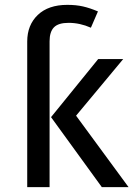

<svg xmlns="http://www.w3.org/2000/svg" viewBox="-20 -770 549 790"><path d="M184 -600V0H92V-599Q92 -667 135.5 -708.5Q179 -750 257 -750Q293 -750 321.5 -743.5Q350 -737 383 -723L354 -656Q309 -676 262 -676Q220 -676 202 -657.5Q184 -639 184 -600ZM509 0H399L190 -288L384 -527H487L293 -294Z"/></svg>

Font: FiraGO
Style: Regular
Weight: 400
Designer: bBox Type
Foundry: bBox Type GmbH
Version: Version 1.001;April 20, 2020;FontCreator 12.0.0.2555 64-bit